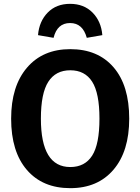

<svg xmlns="http://www.w3.org/2000/svg" viewBox="-20 -964 731 1000"><path d="M513 -781 432 -767Q411 -844 345 -844Q278 -844 259 -767L178 -781Q184 -853 228.5 -898.5Q273 -944 345 -944Q417 -944 462 -898.5Q507 -853 513 -781ZM346 -708Q490 -708 571.5 -613.5Q653 -519 653 -346Q653 -176 571 -80Q489 16 346 16Q202 16 120 -79Q38 -174 38 -346Q38 -515 120.5 -611.5Q203 -708 346 -708ZM193 -346Q193 -94 346 -94Q422 -94 460 -153.5Q498 -213 498 -346Q498 -479 460 -538.5Q422 -598 346 -598Q270 -598 231.5 -538Q193 -478 193 -346Z"/></svg>

Font: FiraGO SemiBold
Style: Regular
Weight: 600
Designer: bBox Type
Foundry: bBox Type GmbH
Version: Version 1.001;PS 001.001;hotconv 1.0.88;makeotf.lib2.5.64775